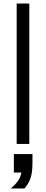

<svg xmlns="http://www.w3.org/2000/svg" viewBox="-20 -820 262 1094"><path d="M75 0H147V-800H75ZM59 163H102C96 195 80 222 41 254H120C160 204 165 169 165 94V58H59Z"/></svg>

Font: Absans
Style: Regular
Weight: 400
Designer: Valerio Monopoli
Version: Version 1.200;Glyphs 3.2 (3217)